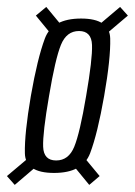

<svg xmlns="http://www.w3.org/2000/svg" viewBox="-48 -595 389 554"><path d="M108 -96Q190.5 -96 212 -152.8Q233.5 -209.5 252.5 -318Q271.5 -426.5 270 -484Q268.5 -541.5 186 -541.5Q103 -541.5 81.5 -484Q60 -426.5 41 -318Q22.5 -209.5 23.8 -152.8Q25 -96 108 -96ZM-5.5 -61.5 73 -128.5 51 -153.5 -28 -87ZM209.5 -61.5 239.5 -87 184.5 -153.5 154.5 -128.5ZM114 -132Q78 -132 76.5 -171.5Q75 -211 93.5 -318Q111.5 -425.5 127.8 -465.5Q144 -505.5 180 -505.5Q216 -505.5 217.5 -465.2Q219 -425 200.5 -318Q182.5 -211 166.2 -171.5Q150 -132 114 -132ZM110.5 -483 140.5 -508.5 85.5 -575 55.5 -550ZM242 -483 321 -550 298.5 -575 220 -508.5Z"/></svg>

Font: Anybody ExtraCondensed Light
Style: Italic
Weight: 300
Width: 2
Italic angle: -10°
Version: Version 1.113;gftools[0.9.25]